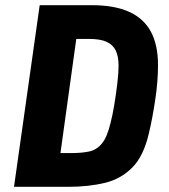

<svg xmlns="http://www.w3.org/2000/svg" viewBox="-20 -720 652 740"><path d="M34 0 133 -700H334Q421 -700 477.5 -674.5Q534 -649 561.5 -598Q589 -547 589 -469Q589 -407 578.5 -336.5Q568 -266 554 -207Q534 -119 490 -74.5Q446 -30 383.5 -15Q321 0 243 0ZM213 -130H254Q294 -130 323 -136Q352 -142 372.5 -166.5Q393 -191 406 -246Q413 -272 420 -313.5Q427 -355 432 -397Q437 -439 437 -466Q437 -503 426 -525.5Q415 -548 390.5 -559Q366 -570 323 -570H274Z"/></svg>

Font: Finlandica
Style: Italic
Weight: 400
Italic angle: -8°
Designer: Niklas Ekholm, Juho Hiilivirta, Jaakko Suomalainen
Foundry: Helsinki Type Studio
Version: Version 1.064